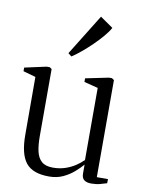

<svg xmlns="http://www.w3.org/2000/svg" viewBox="-90 -867 707 939"><g transform="rotate(10 263.5 -397.0)"><path d="M428.5 8Q406.5 8 393.8 -1.2Q381 -10.5 381 -33V-77.5Q365.5 -59.5 342.2 -39Q319 -18.5 288.2 -4.2Q257.5 10 219 10Q138 10 104 -32.5Q70 -75 70 -171L69.5 -458L7.5 -475.5V-493.5L115 -517H131L141 -509.5V-176Q141 -132.5 148 -101.2Q155 -70 174.2 -53Q193.5 -36 230.5 -36Q263 -36 290.8 -45.2Q318.5 -54.5 340.8 -69Q363 -83.5 379 -100V-458L310 -475.5V-493.5L424.5 -517H439.5L450.5 -509.5V-27.5H506L505.5 -7Q490 -2 471.2 3Q452.5 8 428.5 8ZM225 -587.5 208.5 -600.5 334.5 -804 398.5 -759.5Q388 -739.5 367 -715Q346 -690.5 320.8 -666Q295.5 -641.5 270.5 -620.8Q245.5 -600 226 -587.5Z"/></g></svg>

Font: Merriweather 120pt Light
Style: Regular
Weight: 300
Version: Version 2.100